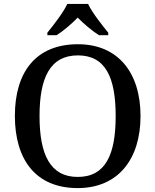

<svg xmlns="http://www.w3.org/2000/svg" viewBox="-20 -951 794 981"><path d="M222 -784V-771H269C304 -793 347 -830 377 -861C407 -830 451 -793 486 -771H533V-784C502 -822 451 -886 430 -931H324C303 -886 253 -822 222 -784ZM377 10C583 10 698 -137 698 -358C698 -580 583 -725 378 -725C161 -725 56 -580 56 -359C56 -137 161 10 377 10ZM377 -47C236 -47 182 -162 182 -358C182 -554 236 -668 378 -668C520 -668 571 -554 571 -358C571 -162 520 -47 377 -47Z"/></svg>

Font: Noto Serif Medium
Style: Regular
Weight: 500
Designer: Monotype Design Team
Foundry: Monotype Imaging Inc.
Version: Version 2.013